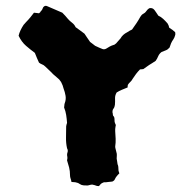

<svg xmlns="http://www.w3.org/2000/svg" viewBox="-20 -618 656 650"><path d="M573 -499Q572 -495 570.5 -491.5Q569 -488 567 -485Q562 -478 559 -471Q556 -464 554 -457Q548 -450 541 -447.5Q534 -445 527 -442Q519 -436 515.5 -427.5Q512 -419 507 -412Q501 -408 495.5 -404.5Q490 -401 485 -398L465 -384Q462 -384 459.5 -383.5Q457 -383 454 -383Q447 -376 440.5 -367.5Q434 -359 429 -351Q426 -345 421 -340.5Q416 -336 413 -331Q412 -328 412 -322Q402 -318 392.5 -314Q383 -310 375 -305Q369 -295 369.5 -284.5Q370 -274 369 -263Q368 -255 364 -250Q360 -245 361 -236Q362 -235 362 -230.5Q362 -226 365 -224Q367 -222 367.5 -216.5Q368 -211 368 -206Q369 -201 371 -197.5Q373 -194 371 -189Q370 -185 370 -181Q370 -177 370 -174Q371 -161 371.5 -148Q372 -135 370 -122Q370 -118 371.5 -113Q373 -108 374 -103Q376 -97 375.5 -92Q375 -87 375 -81Q376 -77 376.5 -72Q377 -67 378 -62Q380 -58 380.5 -53Q381 -48 381 -44Q381 -40 382 -37.5Q383 -35 384 -31Q382 -29 379 -26Q376 -23 374 -20Q371 -16 369.5 -12.5Q368 -9 366 -7Q362 -3 357 -3Q352 -3 347 -2Q343 -1 339 -1Q335 -1 332 -1Q324 2 321.5 4.5Q319 7 315 12Q308 12 305 10.5Q302 9 297 8Q292 6 287 7.5Q282 9 277 10Q270 10 263 9.5Q256 9 250 5Q246 2 242.5 1Q239 0 235 -1Q231 -1 228.5 -1.5Q226 -2 222 -2Q221 -8 219 -13.5Q217 -19 217 -25Q217 -39 214 -51Q211 -63 207 -75Q209 -84 208 -87Q206 -95 208.5 -102Q211 -109 207 -116Q203 -134 203.5 -152.5Q204 -171 204 -190Q204 -192 205 -195.5Q206 -199 207 -202Q206 -216 204 -229Q202 -242 197 -254Q198 -259 198 -262.5Q198 -266 199 -268Q204 -281 202 -293.5Q200 -306 195 -319Q194 -324 192 -329Q190 -334 187 -340Q185 -342 183 -345.5Q181 -349 177 -352Q172 -357 165.5 -362Q159 -367 154 -373Q149 -378 143.5 -383Q138 -388 133 -393Q128 -398 122.5 -400Q117 -402 112 -406Q105 -421 98 -439Q83 -450 68 -463Q53 -476 43 -497Q45 -506 49.5 -515.5Q54 -525 60 -534Q62 -536 64.5 -539Q67 -542 68 -543Q76 -551 82.5 -559Q89 -567 95 -575Q100 -574 104 -574Q108 -574 112 -573Q114 -575 115.5 -576Q117 -577 118 -580Q121 -582 123 -586Q125 -590 126 -593Q132 -601 140 -597Q164 -587 191 -575Q196 -570 201 -564.5Q206 -559 210 -554Q216 -547 224 -541Q232 -535 236 -526Q243 -521 250.5 -515.5Q258 -510 266 -504Q269 -499 274 -492Q279 -485 285 -476Q288 -474 293 -470Q298 -466 302 -463Q309 -460 315 -457Q321 -454 327 -452Q333 -450 339 -453Q345 -457 351.5 -460.5Q358 -464 365 -466Q367 -466 369 -468Q371 -470 373 -471Q376 -475 380 -479Q384 -483 388 -488Q395 -501 411 -509Q415 -512 419 -514Q423 -516 427 -518Q435 -529 442 -539.5Q449 -550 455 -561Q457 -564 459 -566.5Q461 -569 463 -570Q471 -574 475 -580Q479 -586 485 -590Q496 -593 503 -584Q506 -580 509 -575.5Q512 -571 516 -565Q525 -561 532.5 -554Q540 -547 547 -539Q549 -536 550.5 -532.5Q552 -529 553 -524Q565 -517 573 -509Q573 -507 573.5 -504.5Q574 -502 573 -499Z"/></svg>

Font: Daruma Drop One
Style: Regular
Weight: 400
Designer: Maniackers Design
Version: Version 1.000